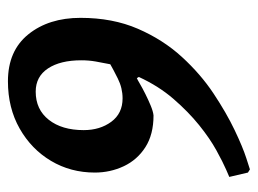

<svg xmlns="http://www.w3.org/2000/svg" viewBox="-103 -535 650 484"><g transform="rotate(90 222.0 -293.0)"><path d="M426 -546Q426 -546 407.5 -538Q389 -530 359 -513.5Q329 -497 295.5 -470Q262 -443 229.5 -405.5Q197 -368 174 -318L177 -313Q180 -314 191 -320.5Q202 -327 217 -334.5Q232 -342 246.5 -348Q261 -354 271 -355Q319 -355 351 -334.5Q383 -314 399 -280Q415 -246 415 -207Q415 -146 385.5 -96.5Q356 -47 304 -17.5Q252 12 185 12Q108 12 66.5 -39.5Q25 -91 25 -171Q25 -252 52.5 -315.5Q80 -379 123.5 -426.5Q167 -474 216 -506.5Q265 -539 308 -559.5Q351 -580 379 -589Q407 -598 407 -598L415 -593ZM228 -277Q202 -277 178 -265Q154 -253 142 -246Q138 -226 135 -209Q132 -192 132 -173Q132 -120 152.5 -89Q173 -58 211 -58Q256 -58 282 -91Q308 -124 308 -179Q308 -220 287 -248.5Q266 -277 228 -277Z"/></g></svg>

Font: Alegreya SemiBold
Style: Italic
Weight: 600
Italic angle: -7°
Designer: Juan Pablo del Peral
Foundry: Huerta Tipografica
Version: Version 2.009